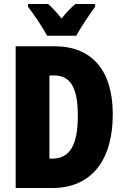

<svg xmlns="http://www.w3.org/2000/svg" viewBox="-20 -947 627 967"><path d="M217 -767H364C385 -806 431 -875 459 -913V-927H360C340 -911 317 -887 290 -854C264 -886 242 -910 222 -927H121V-913C147 -880 200 -802 217 -767ZM548 -372C548 -593 442 -714 255 -714H59V0H243C437 0 548 -135 548 -372ZM372 -365C372 -216 332 -148 242 -148H229V-567H252C332 -567 372 -510 372 -365Z"/></svg>

Font: Noto Sans Hebrew ExtraCondensed Black
Style: Regular
Weight: 900
Width: 2
Designer: Monotype Design Team
Foundry: Monotype Imaging Inc.
Version: Version 2.004